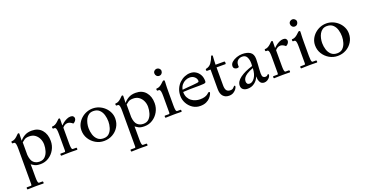

<svg xmlns="http://www.w3.org/2000/svg" viewBox="-39 -1480 4903 2574"><g transform="rotate(-20 2412.5 -192.5)"><path d="M179 -370Q204 -402 246 -426Q288 -450 349 -450Q440 -450 491.5 -390Q543 -330 543 -233Q543 -166 511.5 -110Q480 -54 427.5 -20.5Q375 13 311 13Q256 13 227.5 -2.5Q199 -18 182 -31Q183 -18 183 12Q183 42 183 70V152Q183 190 186 209Q189 228 194 234Q199 240 204 240H253Q257 240 259 246Q261 252 261 257Q261 261 259.5 265.5Q258 270 255 270Q228 270 212 269.5Q196 269 181.5 269Q167 269 146 269Q103 269 81 270.5Q59 272 30 272Q27 272 25 266.5Q23 261 23 257Q23 252 24.5 247Q26 242 28 242H86Q98 242 98 225V-280Q98 -323 94 -343.5Q90 -364 83.5 -370.5Q77 -377 70 -377H50Q47 -377 44.5 -382.5Q42 -388 42 -393Q42 -396 43 -401.5Q44 -407 48 -407Q71 -407 90.5 -417.5Q110 -428 125.5 -442.5Q141 -457 151.5 -467.5Q162 -478 166 -478Q180 -478 180 -466Q180 -438 178.5 -416.5Q177 -395 177 -370ZM183 -164Q190 -85 223.5 -54Q257 -23 308 -23Q358 -23 387.5 -53Q417 -83 430 -128Q443 -173 443 -217Q443 -262 425 -301Q407 -340 373.5 -364.5Q340 -389 291 -389Q244 -389 220.5 -372Q197 -355 183 -343Z M761 -376Q773 -389 795 -406Q817 -423 845 -436.5Q873 -450 901 -450Q927 -450 939.5 -437.5Q952 -425 952 -408Q952 -392 940.5 -375Q929 -358 907 -348Q890 -363 871.5 -372Q853 -381 835 -381Q812 -381 793 -369.5Q774 -358 762 -342V-118Q762 -80 765 -61Q768 -42 773 -36Q778 -30 783 -30H832Q836 -30 838 -24Q840 -18 840 -13Q840 -9 838.5 -4.5Q837 0 834 0Q807 0 790.5 -0.5Q774 -1 760 -1Q746 -1 725 -1Q682 -1 660 0.5Q638 2 609 2Q606 2 604 -3.5Q602 -9 602 -13Q602 -18 603.5 -23Q605 -28 607 -28H665Q677 -28 677 -45V-280Q677 -323 673 -343.5Q669 -364 662.5 -370.5Q656 -377 649 -377H629Q626 -377 623.5 -382.5Q621 -388 621 -393Q621 -396 622 -401.5Q623 -407 627 -407Q650 -407 670 -417.5Q690 -428 705.5 -442.5Q721 -457 732 -467.5Q743 -478 747 -478Q761 -478 761 -466Q761 -438 760 -419.5Q759 -401 759 -376Z M1217 -450Q1264 -450 1307 -432.5Q1350 -415 1384 -383.5Q1418 -352 1438 -310Q1458 -268 1458 -220Q1458 -153 1425 -100Q1392 -47 1337.5 -17Q1283 13 1217 13Q1152 13 1097.5 -19Q1043 -51 1010 -104.5Q977 -158 977 -224Q977 -272 997 -313Q1017 -354 1051 -385Q1085 -416 1128 -433Q1171 -450 1217 -450ZM1213 -414Q1176 -414 1150 -396.5Q1124 -379 1108 -350Q1092 -321 1084.5 -287Q1077 -253 1077 -220Q1077 -173 1091 -127.5Q1105 -82 1137 -52.5Q1169 -23 1222 -23Q1272 -23 1301.5 -52Q1331 -81 1344.5 -125.5Q1358 -170 1358 -214Q1358 -262 1344.5 -308Q1331 -354 1299 -384Q1267 -414 1213 -414Z M1661 -370Q1686 -402 1728 -426Q1770 -450 1831 -450Q1922 -450 1973.5 -390Q2025 -330 2025 -233Q2025 -166 1993.5 -110Q1962 -54 1909.5 -20.5Q1857 13 1793 13Q1738 13 1709.5 -2.5Q1681 -18 1664 -31Q1665 -18 1665 12Q1665 42 1665 70V152Q1665 190 1668 209Q1671 228 1676 234Q1681 240 1686 240H1735Q1739 240 1741 246Q1743 252 1743 257Q1743 261 1741.5 265.5Q1740 270 1737 270Q1710 270 1694 269.5Q1678 269 1663.5 269Q1649 269 1628 269Q1585 269 1563 270.5Q1541 272 1512 272Q1509 272 1507 266.5Q1505 261 1505 257Q1505 252 1506.5 247Q1508 242 1510 242H1568Q1580 242 1580 225V-280Q1580 -323 1576 -343.5Q1572 -364 1565.5 -370.5Q1559 -377 1552 -377H1532Q1529 -377 1526.5 -382.5Q1524 -388 1524 -393Q1524 -396 1525 -401.5Q1526 -407 1530 -407Q1553 -407 1572.5 -417.5Q1592 -428 1607.5 -442.5Q1623 -457 1633.5 -467.5Q1644 -478 1648 -478Q1662 -478 1662 -466Q1662 -438 1660.5 -416.5Q1659 -395 1659 -370ZM1665 -164Q1672 -85 1705.5 -54Q1739 -23 1790 -23Q1840 -23 1869.5 -53Q1899 -83 1912 -128Q1925 -173 1925 -217Q1925 -262 1907 -301Q1889 -340 1855.5 -364.5Q1822 -389 1773 -389Q1726 -389 1702.5 -372Q1679 -355 1665 -343Z M2250 -118Q2250 -80 2253 -61Q2256 -42 2261 -36Q2266 -30 2271 -30H2320Q2324 -30 2326 -24Q2328 -18 2328 -13Q2328 -9 2326.5 -4.5Q2325 0 2322 0Q2295 0 2278.5 -0.5Q2262 -1 2248 -1Q2234 -1 2213 -1Q2170 -1 2148 0.5Q2126 2 2097 2Q2094 2 2092 -3.5Q2090 -9 2090 -13Q2090 -18 2091.5 -23Q2093 -28 2095 -28H2153Q2165 -28 2165 -45V-280Q2165 -323 2161 -343.5Q2157 -364 2150.5 -370.5Q2144 -377 2137 -377H2117Q2114 -377 2111.5 -382.5Q2109 -388 2109 -393Q2109 -396 2110 -401.5Q2111 -407 2115 -407Q2139 -407 2159 -417.5Q2179 -428 2195 -442.5Q2211 -457 2222 -467.5Q2233 -478 2239 -478Q2254 -478 2254 -466Q2254 -452 2253.5 -440.5Q2253 -429 2252 -412.5Q2251 -396 2250.5 -369Q2250 -342 2250 -297ZM2208 -555Q2186 -555 2171.5 -570.5Q2157 -586 2157 -608Q2157 -629 2172.5 -643Q2188 -657 2208 -657Q2228 -657 2243.5 -642.5Q2259 -628 2259 -608Q2259 -586 2244.5 -570.5Q2230 -555 2208 -555Z M2729 -250Q2677 -246 2604 -247Q2531 -248 2435 -242Q2435 -195 2452 -162.5Q2469 -130 2496 -110Q2523 -90 2554.5 -81Q2586 -72 2615 -72Q2656 -72 2681.5 -80Q2707 -88 2721.5 -98Q2736 -108 2744 -116Q2752 -124 2759 -124Q2770 -124 2770 -112Q2770 -106 2760.5 -86Q2751 -66 2730.5 -43Q2710 -20 2675 -3.5Q2640 13 2589 13Q2529 13 2482 -18.5Q2435 -50 2408 -100Q2381 -150 2381 -205Q2381 -262 2401.5 -307.5Q2422 -353 2455.5 -384.5Q2489 -416 2529 -432.5Q2569 -449 2609 -449Q2652 -449 2686.5 -428Q2721 -407 2742 -369.5Q2763 -332 2763 -280Q2763 -264 2756 -258Q2749 -252 2729 -250ZM2582 -395Q2552 -395 2521.5 -381.5Q2491 -368 2468.5 -341Q2446 -314 2438 -273Q2473 -277 2513 -280Q2553 -283 2589 -286Q2625 -289 2645 -292Q2663 -294 2670.5 -298Q2678 -302 2678 -311Q2678 -345 2650.5 -370Q2623 -395 2582 -395Z M2883 -399H2832Q2828 -399 2825 -404.5Q2822 -410 2822 -414Q2822 -418 2824 -423Q2826 -428 2830 -429Q2880 -439 2907 -477.5Q2934 -516 2951 -565Q2953 -570 2957 -571Q2961 -572 2964 -572Q2974 -572 2974 -559Q2974 -537 2971 -510.5Q2968 -484 2968 -437H3092Q3097 -437 3099.5 -430Q3102 -423 3102 -416Q3102 -411 3100.5 -405Q3099 -399 3094 -399H2968V-142Q2968 -94 2984.5 -70.5Q3001 -47 3042 -47Q3064 -47 3076.5 -57Q3089 -67 3096.5 -76.5Q3104 -86 3109 -86Q3119 -86 3119 -77Q3119 -62 3104.5 -40Q3090 -18 3063 -1Q3036 16 2998 16Q2945 16 2914 -18.5Q2883 -53 2883 -120Z M3506 -324Q3506 -294 3503.5 -256.5Q3501 -219 3498.5 -183.5Q3496 -148 3496 -123Q3496 -84 3508 -70Q3520 -56 3540 -56Q3563 -56 3570.5 -66.5Q3578 -77 3585 -77Q3595 -77 3595 -67Q3595 -51 3581.5 -32.5Q3568 -14 3547 -1.5Q3526 11 3502 11Q3462 11 3444 -21Q3426 -53 3427 -100H3424Q3407 -52 3364 -19.5Q3321 13 3266 13Q3226 13 3201 -6Q3176 -25 3176 -62Q3176 -121 3242.5 -170Q3309 -219 3422 -253Q3423 -266 3423.5 -276.5Q3424 -287 3424 -293Q3424 -343 3405 -380Q3386 -417 3339 -417Q3303 -417 3276.5 -395Q3250 -373 3250 -326Q3250 -321 3250 -315.5Q3250 -310 3251 -304Q3247 -299 3239.5 -296.5Q3232 -294 3224 -294Q3207 -294 3190.5 -305Q3174 -316 3174 -341Q3174 -373 3202 -397.5Q3230 -422 3271 -436Q3312 -450 3351 -450Q3422 -450 3464 -421.5Q3506 -393 3506 -324ZM3313 -42Q3351 -42 3384.5 -89Q3418 -136 3422 -224Q3362 -202 3329 -180Q3296 -158 3282.5 -135.5Q3269 -113 3269 -89Q3269 -68 3279.5 -55Q3290 -42 3313 -42Z M3796 -376Q3808 -389 3830 -406Q3852 -423 3880 -436.5Q3908 -450 3936 -450Q3962 -450 3974.5 -437.5Q3987 -425 3987 -408Q3987 -392 3975.5 -375Q3964 -358 3942 -348Q3925 -363 3906.5 -372Q3888 -381 3870 -381Q3847 -381 3828 -369.5Q3809 -358 3797 -342V-118Q3797 -80 3800 -61Q3803 -42 3808 -36Q3813 -30 3818 -30H3867Q3871 -30 3873 -24Q3875 -18 3875 -13Q3875 -9 3873.5 -4.5Q3872 0 3869 0Q3842 0 3825.5 -0.5Q3809 -1 3795 -1Q3781 -1 3760 -1Q3717 -1 3695 0.5Q3673 2 3644 2Q3641 2 3639 -3.5Q3637 -9 3637 -13Q3637 -18 3638.5 -23Q3640 -28 3642 -28H3700Q3712 -28 3712 -45V-280Q3712 -323 3708 -343.5Q3704 -364 3697.5 -370.5Q3691 -377 3684 -377H3664Q3661 -377 3658.5 -382.5Q3656 -388 3656 -393Q3656 -396 3657 -401.5Q3658 -407 3662 -407Q3685 -407 3705 -417.5Q3725 -428 3740.5 -442.5Q3756 -457 3767 -467.5Q3778 -478 3782 -478Q3796 -478 3796 -466Q3796 -438 3795 -419.5Q3794 -401 3794 -376Z M4184 -118Q4184 -80 4187 -61Q4190 -42 4195 -36Q4200 -30 4205 -30H4254Q4258 -30 4260 -24Q4262 -18 4262 -13Q4262 -9 4260.5 -4.5Q4259 0 4256 0Q4229 0 4212.5 -0.5Q4196 -1 4182 -1Q4168 -1 4147 -1Q4104 -1 4082 0.5Q4060 2 4031 2Q4028 2 4026 -3.5Q4024 -9 4024 -13Q4024 -18 4025.5 -23Q4027 -28 4029 -28H4087Q4099 -28 4099 -45V-280Q4099 -323 4095 -343.5Q4091 -364 4084.5 -370.5Q4078 -377 4071 -377H4051Q4048 -377 4045.5 -382.5Q4043 -388 4043 -393Q4043 -396 4044 -401.5Q4045 -407 4049 -407Q4073 -407 4093 -417.5Q4113 -428 4129 -442.5Q4145 -457 4156 -467.5Q4167 -478 4173 -478Q4188 -478 4188 -466Q4188 -452 4187.5 -440.5Q4187 -429 4186 -412.5Q4185 -396 4184.5 -369Q4184 -342 4184 -297ZM4142 -555Q4120 -555 4105.5 -570.5Q4091 -586 4091 -608Q4091 -629 4106.5 -643Q4122 -657 4142 -657Q4162 -657 4177.5 -642.5Q4193 -628 4193 -608Q4193 -586 4178.5 -570.5Q4164 -555 4142 -555Z M4550 -450Q4597 -450 4640 -432.5Q4683 -415 4717 -383.5Q4751 -352 4771 -310Q4791 -268 4791 -220Q4791 -153 4758 -100Q4725 -47 4670.5 -17Q4616 13 4550 13Q4485 13 4430.5 -19Q4376 -51 4343 -104.5Q4310 -158 4310 -224Q4310 -272 4330 -313Q4350 -354 4384 -385Q4418 -416 4461 -433Q4504 -450 4550 -450ZM4546 -414Q4509 -414 4483 -396.5Q4457 -379 4441 -350Q4425 -321 4417.5 -287Q4410 -253 4410 -220Q4410 -173 4424 -127.5Q4438 -82 4470 -52.5Q4502 -23 4555 -23Q4605 -23 4634.5 -52Q4664 -81 4677.5 -125.5Q4691 -170 4691 -214Q4691 -262 4677.5 -308Q4664 -354 4632 -384Q4600 -414 4546 -414Z"/></g></svg>

Font: Sedan
Style: Regular
Weight: 400
Designer: Sebastian Salazar
Foundry: Sebastian Salazar
Version: Version 1.100; ttfautohint (v1.8.4.7-5d5b)